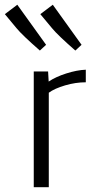

<svg xmlns="http://www.w3.org/2000/svg" viewBox="-69 -778 407 798"><path d="M270 -591.8 244.1 -567.9Q169.9 -632.8 147 -661.1L98.6 -719.2L150.4 -758.3ZM122.6 -591.8 96.7 -567.9Q22.5 -632.8 -0.5 -661.1L-48.8 -719.2L2.9 -758.3ZM133.3 -439Q162.1 -458.5 206.3 -472.7Q250.5 -486.8 287.6 -488.3V-436Q245.1 -436 201.4 -423.1Q157.7 -410.2 133.8 -392.6V0H71.3V-481H130.9Z"/></svg>

Font: Anaheim
Style: Regular
Weight: 400
Designer: vernon adams
Foundry: vernon adams
Version: Version 1.002; ttfautohint (v0.93.5-3d13) -l 8 -r 50 -G 200 